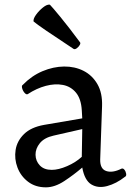

<svg xmlns="http://www.w3.org/2000/svg" viewBox="-20 -794 567 824"><path d="M78 -430Q116 -469 162.5 -488.5Q209 -508 255 -508.5Q301 -509 338.5 -490Q376 -471 398 -433Q420 -395 418 -338L410 -110Q409 -69 436 -60Q463 -51 501 -70Q508 -73 514 -65.5Q520 -58 521.5 -48Q523 -38 516 -35Q479 -6 440 4.5Q401 15 372 -2.5Q343 -20 333 -75Q297 -44 256 -17Q215 10 177 10Q132 10 100.5 -14Q69 -38 55 -75Q41 -112 47 -150.5Q53 -189 83 -218.5Q113 -248 169 -258L333 -286L331 -321Q328 -370 306 -396.5Q284 -423 250 -429.5Q216 -436 176.5 -425.5Q137 -415 99 -390Q93 -387 85.5 -395.5Q78 -404 75 -415.5Q72 -427 78 -430ZM210 -212Q170 -203 151 -179.5Q132 -156 132.5 -129.5Q133 -103 151 -84Q169 -65 202 -65Q231 -65 268 -81Q305 -97 331 -121L333 -240ZM296 -584Q226 -630 180.5 -661Q135 -692 124 -702Q122 -713 134.5 -730.5Q147 -748 164.5 -762Q182 -776 194 -774Q204 -764 239 -721.5Q274 -679 323 -613Q327 -609 322 -600.5Q317 -592 309 -586.5Q301 -581 296 -584Z"/></svg>

Font: Anvers
Style: Regular
Weight: 400
Designer: Ishtar van Looy
Version: Version 1.000